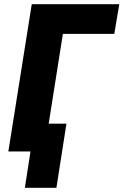

<svg xmlns="http://www.w3.org/2000/svg" viewBox="-20 -725 591 919"><path d="M99 174 126 0H33L54 -133H298L250 174ZM20 0 132 -705H551L527 -563H281L192 0Z"/></svg>

Font: Nunito Sans 10pt Condensed Black
Style: Italic
Weight: 900
Width: 3
Italic angle: -9°
Designer: Vernon Adams
Foundry: Vernon Adams
Version: Version 3.101;gftools[0.9.27]